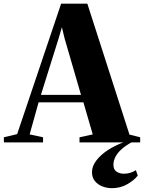

<svg xmlns="http://www.w3.org/2000/svg" viewBox="-78 -764 772 1030"><path d="M14 -44.5 250 -744.5H390.5L616.5 -42L674 -27.5V0H348.5V-27.5L419.5 -43L369.5 -215H129L81 -43L153 -27.5V0H-57L-57.5 -27.5ZM356.5 -255 268.5 -558 254 -618 236.5 -558 141.5 -255ZM522.5 245.5Q497 245.5 472.5 236.5Q448 227.5 431.8 208.2Q415.5 189 415.5 159.5Q415.5 127.5 438.8 97Q462 66.5 501 41Q540 15.5 586 -1L603 -5L628.5 -1Q594 18 572.2 38.2Q550.5 58.5 540.5 79Q530.5 99.5 530.5 119.5Q530.5 146.5 547.8 157.2Q565 168 587 168Q604 168 620.5 163Q637 158 651 149L661 178Q642 203 604.8 224.2Q567.5 245.5 522.5 245.5Z"/></svg>

Font: Merriweather 120pt ExtraBold
Style: Regular
Weight: 800
Version: Version 2.100